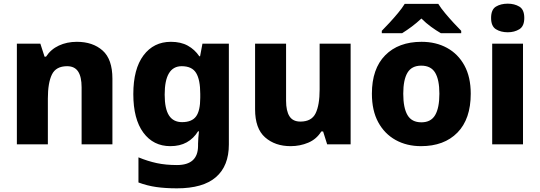

<svg xmlns="http://www.w3.org/2000/svg" viewBox="-20 -787 2945 1047"><path d="M399 -559Q486 -559 539.5 -511.5Q593 -464 593 -358V0H425V-311Q425 -368 406 -397Q387 -426 346 -426Q285 -426 263 -380.5Q241 -335 241 -250V0H72V-549H200L223 -478H231Q257 -518 301 -538.5Q345 -559 399 -559Z M912 -559Q966 -559 1004 -538Q1042 -517 1067 -480H1071L1084 -549H1228V1Q1228 118 1157.5 179Q1087 240 945 240Q883 240 833 233Q783 226 735 208V71Q786 92 835 102.5Q884 113 945 113Q1060 113 1060 8V-3Q1060 -17 1061.5 -35.5Q1063 -54 1065 -71H1060Q1036 -32 998.5 -11Q961 10 909 10Q816 10 761.5 -64Q707 -138 707 -274Q707 -411 762.5 -485Q818 -559 912 -559ZM971 -426Q878 -426 878 -271Q878 -194 901.5 -157.5Q925 -121 973 -121Q1026 -121 1049 -152Q1072 -183 1072 -254V-275Q1072 -352 1049.5 -389Q1027 -426 971 -426Z M1892 -549V0H1764L1742 -70H1732Q1706 -28 1661 -9Q1616 10 1565 10Q1480 10 1425.5 -38Q1371 -86 1371 -191V-549H1540V-238Q1540 -182 1558.5 -153Q1577 -124 1618 -124Q1679 -124 1701 -169Q1723 -214 1723 -299V-549Z M2547 -276Q2547 -138 2474.5 -64Q2402 10 2276 10Q2198 10 2137.5 -23.5Q2077 -57 2042.5 -120.5Q2008 -184 2008 -276Q2008 -412 2080.5 -485.5Q2153 -559 2279 -559Q2357 -559 2417.5 -526Q2478 -493 2512.5 -430Q2547 -367 2547 -276ZM2179 -276Q2179 -199 2202 -159.5Q2225 -120 2278 -120Q2330 -120 2353 -159.5Q2376 -199 2376 -276Q2376 -352 2353 -390.5Q2330 -429 2277 -429Q2225 -429 2202 -390.5Q2179 -352 2179 -276ZM2370 -766Q2384 -743 2407 -715.5Q2430 -688 2453.5 -662.5Q2477 -637 2495 -619V-606H2384Q2358 -621 2330.5 -641Q2303 -661 2278 -686Q2251 -661 2225.5 -642Q2200 -623 2173 -606H2062V-619Q2081 -638 2104.5 -663.5Q2128 -689 2150.5 -716Q2173 -743 2187 -766Z M2749 -767Q2785 -767 2812 -751Q2839 -735 2839 -689Q2839 -644 2812 -627.5Q2785 -611 2749 -611Q2711 -611 2684.5 -627.5Q2658 -644 2658 -689Q2658 -735 2684.5 -751Q2711 -767 2749 -767ZM2832 -549V0H2664V-549Z"/></svg>

Font: Noto Sans ExtraBold
Style: Regular
Weight: 800
Designer: Monotype Design Team
Foundry: Monotype Imaging Inc.
Version: Version 2.007